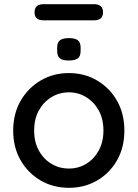

<svg xmlns="http://www.w3.org/2000/svg" viewBox="-20 -887 657 917"><path d="M574 -263Q574 -183 539 -121.5Q504 -60 444 -25Q384 10 309 10Q234 10 174 -25Q114 -60 78.5 -121.5Q43 -183 43 -263Q43 -344 78.5 -405.5Q114 -467 174 -502.5Q234 -538 309 -538Q384 -538 444 -502.5Q504 -467 539 -405.5Q574 -344 574 -263ZM474 -263Q474 -318 452 -358.5Q430 -399 392.5 -422.5Q355 -446 309 -446Q263 -446 225 -422.5Q187 -399 165 -358.5Q143 -318 143 -263Q143 -210 165 -169Q187 -128 225 -105Q263 -82 309 -82Q355 -82 392.5 -105Q430 -128 452 -169Q474 -210 474 -263ZM308 -598Q279 -598 266 -608.5Q253 -619 253 -644V-660Q253 -685 267 -695Q281 -705 309 -705Q339 -705 352 -694.5Q365 -684 365 -660V-644Q365 -618 351.5 -608Q338 -598 308 -598ZM188 -790Q145 -790 145 -828Q145 -867 188 -867H429Q472 -867 472 -828Q472 -790 429 -790Z"/></svg>

Font: Quicksand Light SemiBold
Style: Regular
Weight: 600
Version: Version 3.006